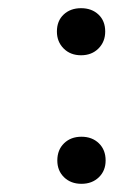

<svg xmlns="http://www.w3.org/2000/svg" viewBox="-20 -437 340 469"><path d="M178 -302Q152 -302 135.5 -318.5Q119 -335 119 -360Q119 -386 135.5 -401.5Q152 -417 178 -417Q204 -417 220.5 -401.5Q237 -386 237 -360Q237 -335 220.5 -318.5Q204 -302 178 -302ZM179 12Q153 12 136.5 -4Q120 -20 120 -45Q120 -71 136.5 -87Q153 -103 179 -103Q205 -103 221.5 -87Q238 -71 238 -45Q238 -20 221.5 -4Q205 12 179 12Z"/></svg>

Font: Junicode SmExp
Style: Regular
Weight: 400
Width: 6
Designer: Peter S. Baker
Version: Version 2.205; ttfautohint (v1.8.4)